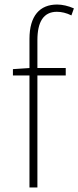

<svg xmlns="http://www.w3.org/2000/svg" viewBox="-20 -827 346 847"><path d="M306 -790C281 -801 255 -807 232 -807C156 -807 110 -758 110 -655V-527L37 -522V-494H110V0H145V-494H270V-527H145V-650C145 -729 171 -775 231 -775C251 -775 273 -770 295 -759Z"/></svg>

Font: Noto Sans Japanese Thin
Style: Regular
Weight: 100
Designer: Ryoko NISHIZUKA (kana & ideographs); Paul D. Hunt (Latin, Greek & Cyrillic); Wenlong ZHANG (bopomofo); Sandoll Communica
Foundry: Adobe Systems Incorporated
Version: Version 1.000;PS 1;hotconv 1.0.78;makeotf.lib2.5.61930